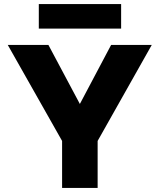

<svg xmlns="http://www.w3.org/2000/svg" viewBox="-20 -920 782 940"><path d="M524 -700H723L458 -230V0H284V-230L18 -700H217L371 -411ZM170 -900H573V-780H170Z"/></svg>

Font: Albert Sans Black
Style: Regular
Weight: 900
Designer: Andreas Rasmussen
Foundry: a.Foundry
Version: Version 1.025